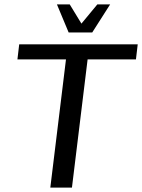

<svg xmlns="http://www.w3.org/2000/svg" viewBox="-20 -850 644 870"><path d="M596 -581 604 -649H67L59 -581H279L208 0H306L377 -581ZM291 -703H398L479 -830H421L349 -743L296 -830H238Z"/></svg>

Font: Gamestation Display
Style: Italic
Weight: 400
Designer: Jonas Hecksher
Foundry: Jonas Hecksher, Playtypeª, e-types AS
Version: Version 1.003